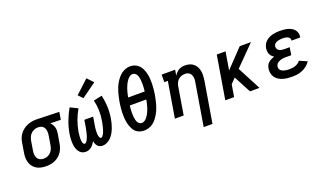

<svg xmlns="http://www.w3.org/2000/svg" viewBox="-87 -1398 3773 2215"><g transform="rotate(-20 1800.0 -291.0)"><path d="M254 8Q223 8 192.5 2Q162 -4 136.5 -19Q111 -34 93 -57.5Q75 -81 66.5 -109.5Q58 -138 58 -169.5Q58 -201 64 -232L82 -342Q86 -369 95.5 -395Q105 -421 122 -444Q139 -467 161.5 -485Q184 -503 210 -514.5Q236 -526 263 -532Q290 -538 316 -538Q320 -538 324.5 -538Q329 -538 333 -538L607 -530L592 -438L463 -441Q477 -429 487 -412.5Q497 -396 502.5 -377.5Q508 -359 507.5 -338.5Q507 -318 504 -298L485 -188Q481 -161 472 -135Q463 -109 447 -85Q431 -61 408.5 -42.5Q386 -24 360.5 -12.5Q335 -1 307.5 3.5Q280 8 254 8ZM255 -84Q270 -84 285.5 -87.5Q301 -91 315 -99Q329 -107 340.5 -118.5Q352 -130 360 -144Q368 -158 372.5 -173Q377 -188 380 -203L398 -313Q401 -328 401.5 -343.5Q402 -359 400 -373Q398 -387 392.5 -400.5Q387 -414 377 -424Q367 -434 353.5 -439.5Q340 -445 325 -445L318 -446Q316 -446 314 -446Q312 -446 310 -446Q287 -446 265 -436.5Q243 -427 226 -410Q209 -393 200 -371Q191 -349 187 -327L169 -217Q166 -201 165.5 -184.5Q165 -168 168 -153Q171 -138 178 -124.5Q185 -111 197 -101.5Q209 -92 224 -88Q239 -84 255 -84Z M739 8Q718 8 699.5 0.5Q681 -7 667.5 -21Q654 -35 645.5 -53Q637 -71 632 -90Q627 -109 625.5 -129.5Q624 -150 624 -171Q624 -192 626 -213Q628 -234 632 -255Q638 -291 648 -328Q658 -365 671.5 -400.5Q685 -436 701 -470.5Q717 -505 736 -538L829 -493Q812 -463 797.5 -432.5Q783 -402 771.5 -370.5Q760 -339 751.5 -306Q743 -273 737 -241Q735 -230 734 -219Q733 -208 732 -197.5Q731 -187 730 -176Q729 -165 729 -154.5Q729 -144 730 -133.5Q731 -123 733.5 -113Q736 -103 741.5 -93.5Q747 -84 758 -84Q768 -84 775.5 -92.5Q783 -101 788.5 -110Q794 -119 798 -128.5Q802 -138 805.5 -147.5Q809 -157 812 -167Q815 -177 817.5 -186.5Q820 -196 822 -206Q824 -216 826 -225.5Q828 -235 830 -245Q832 -255 834 -265L847 -345H955L942 -265Q940 -255 938.5 -245.5Q937 -236 935.5 -226Q934 -216 933 -206Q932 -196 931.5 -186.5Q931 -177 930.5 -167Q930 -157 930.5 -147.5Q931 -138 932 -128.5Q933 -119 935.5 -110Q938 -101 943 -92.5Q948 -84 958 -84Q968 -84 975.5 -93Q983 -102 988.5 -111Q994 -120 998 -129.5Q1002 -139 1005.5 -148.5Q1009 -158 1012 -168Q1015 -178 1017.5 -188Q1020 -198 1022 -207.5Q1024 -217 1026.5 -227Q1029 -237 1031 -247Q1033 -257 1034 -267Q1045 -331 1043 -393.5Q1041 -456 1026 -516L1130 -538Q1146 -469 1149 -398Q1152 -327 1140 -255Q1135 -226 1128 -198.5Q1121 -171 1110.5 -143.5Q1100 -116 1085 -89.5Q1070 -63 1049 -41Q1028 -19 1000.5 -5.5Q973 8 945 8Q927 8 911 1.5Q895 -5 884 -17.5Q873 -30 866.5 -46Q860 -62 857 -79Q847 -62 835.5 -46Q824 -30 809 -17.5Q794 -5 775.5 1.5Q757 8 739 8ZM923 -583 871 -637 1033 -787 1103 -713Z M1455 8Q1434 8 1413.5 3Q1393 -2 1375.5 -12Q1358 -22 1345 -37Q1332 -52 1322.5 -70Q1313 -88 1306.5 -107Q1300 -126 1295.5 -146Q1291 -166 1289 -186.5Q1287 -207 1286 -228.5Q1285 -250 1286 -271.5Q1287 -293 1288.5 -314.5Q1290 -336 1293 -357Q1296 -378 1299 -400Q1304 -427 1310 -455Q1316 -483 1324 -510.5Q1332 -538 1343 -565Q1354 -592 1369 -617.5Q1384 -643 1403 -666.5Q1422 -690 1446 -708Q1470 -726 1498 -735.5Q1526 -745 1554 -745Q1586 -745 1614.5 -732.5Q1643 -720 1663 -698Q1683 -676 1695 -647.5Q1707 -619 1713.5 -589Q1720 -559 1722 -527.5Q1724 -496 1723 -463.5Q1722 -431 1718.5 -399Q1715 -367 1710 -335Q1705 -308 1699 -280Q1693 -252 1685 -224.5Q1677 -197 1666 -170Q1655 -143 1640 -117.5Q1625 -92 1606.5 -68.5Q1588 -45 1563.5 -27Q1539 -9 1511 -0.5Q1483 8 1455 8ZM1410 -414H1613Q1615 -431 1616.5 -448.5Q1618 -466 1618.5 -483Q1619 -500 1618.5 -517.5Q1618 -535 1616.5 -552Q1615 -569 1611.5 -585.5Q1608 -602 1600.5 -616.5Q1593 -631 1579.5 -641Q1566 -651 1549 -651Q1531 -651 1515 -640Q1499 -629 1487 -614.5Q1475 -600 1466 -584Q1457 -568 1449.5 -551Q1442 -534 1436 -517Q1430 -500 1425.5 -483Q1421 -466 1417 -448.5Q1413 -431 1410 -414ZM1459 -84Q1477 -84 1493.5 -94.5Q1510 -105 1522 -119.5Q1534 -134 1543 -150Q1552 -166 1559.5 -183Q1567 -200 1573 -217Q1579 -234 1583.5 -251.5Q1588 -269 1592 -286.5Q1596 -304 1599 -321H1396Q1394 -304 1392.5 -286.5Q1391 -269 1390.5 -252Q1390 -235 1390.5 -217.5Q1391 -200 1392.5 -183.5Q1394 -167 1397.5 -150.5Q1401 -134 1408 -119Q1415 -104 1428.5 -94Q1442 -84 1459 -84Z M2112 205 2198 -313Q2201 -329 2202 -344.5Q2203 -360 2200.5 -375Q2198 -390 2191.5 -404Q2185 -418 2174.5 -427.5Q2164 -437 2149 -441.5Q2134 -446 2118 -446Q2097 -446 2075.5 -439Q2054 -432 2037 -417Q2020 -402 2010.5 -381Q2001 -360 1997 -339L1941 0H1833L1906 -438H1863V-530H2029L2017 -460Q2028 -478 2042.5 -493.5Q2057 -509 2075 -519.5Q2093 -530 2113 -534Q2133 -538 2152 -538Q2181 -538 2208 -530Q2235 -522 2255.5 -504.5Q2276 -487 2288.5 -463Q2301 -439 2306 -412Q2311 -385 2309.5 -356Q2308 -327 2304 -298L2220 205Z M2452 0 2540 -530H2648L2611 -309L2822 -530H2960L2721 -288L2872 0H2755L2644 -210L2585 -149L2560 0Z M3271 8Q3242 8 3213.5 5Q3185 2 3158 -6.5Q3131 -15 3107.5 -29.5Q3084 -44 3068.5 -66.5Q3053 -89 3047 -117Q3041 -145 3046 -174Q3049 -193 3057.5 -211.5Q3066 -230 3082 -243.5Q3098 -257 3116.5 -266Q3135 -275 3154 -281Q3139 -290 3126.5 -303Q3114 -316 3107 -332.5Q3100 -349 3098.5 -368Q3097 -387 3100 -406Q3104 -428 3115 -449.5Q3126 -471 3144 -486.5Q3162 -502 3183.5 -512.5Q3205 -523 3227.5 -528.5Q3250 -534 3272 -536Q3294 -538 3316 -538Q3341 -538 3365 -535.5Q3389 -533 3411.5 -527Q3434 -521 3454.5 -510Q3475 -499 3490 -481.5Q3505 -464 3511.5 -441Q3518 -418 3514 -394Q3514 -392 3513.5 -390Q3513 -388 3512 -386H3405Q3405 -387 3405.5 -387.5Q3406 -388 3406 -389Q3408 -399 3404 -408.5Q3400 -418 3393 -425Q3386 -432 3376.5 -436Q3367 -440 3357.5 -442Q3348 -444 3337.5 -445Q3327 -446 3316 -446Q3306 -446 3295 -445Q3284 -444 3273 -442Q3262 -440 3251 -436.5Q3240 -433 3230.5 -427Q3221 -421 3214 -411Q3207 -401 3206 -390Q3203 -373 3210.5 -358Q3218 -343 3232 -335Q3246 -327 3263 -324.5Q3280 -322 3297 -322H3360L3345 -229H3282Q3269 -229 3256 -228.5Q3243 -228 3230.5 -225.5Q3218 -223 3205 -218Q3192 -213 3180.5 -205.5Q3169 -198 3161.5 -186.5Q3154 -175 3152 -162Q3149 -148 3153.5 -134.5Q3158 -121 3167.5 -112Q3177 -103 3189.5 -98Q3202 -93 3215.5 -89.5Q3229 -86 3243 -85Q3257 -84 3271 -84Q3289 -84 3307.5 -86.5Q3326 -89 3343.5 -95Q3361 -101 3377.5 -112Q3394 -123 3405 -139L3500 -98Q3482 -70 3455 -48.5Q3428 -27 3397.5 -14Q3367 -1 3335 3.5Q3303 8 3271 8Z"/></g></svg>

Font: Iosevka Slab Semibold Extended
Style: Italic
Weight: 600
Width: 7
Italic angle: -9°
Monospace: yes
Designer: Belleve Invis
Foundry: Belleve Invis
Version: Version 11.1.0; ttfautohint (v1.8.3)